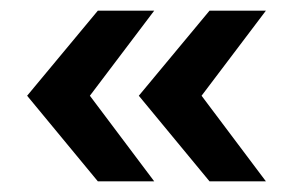

<svg xmlns="http://www.w3.org/2000/svg" viewBox="-20 -417 547 361"><path d="M374 -76 241 -237 374 -397H480L359 -237L480 -76ZM164 -76 31 -237 164 -397H270L149 -237L270 -76Z"/></svg>

Font: Mukta Malar
Style: Bold
Weight: 700
Designer: Aadarsh Rajan, Girish Dalvi, Yashodeep Gholap
Foundry: Ek Type
Version: Version 2.538;PS 1.000;hotconv 16.6.51;makeotf.lib2.5.65220;